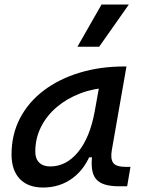

<svg xmlns="http://www.w3.org/2000/svg" viewBox="-20 -815 626 845"><path d="M169.4 10.3Q103 10.3 66.9 -27.8Q30.8 -65.9 30.8 -135.3Q30.8 -223.1 68.1 -294.7Q105.5 -366.2 172.9 -417Q240.2 -467.8 330.6 -495.1Q420.9 -522.5 526.9 -522.5H536.6L472.2 -154.8Q465.3 -115.7 478.3 -98.1Q491.2 -80.6 534.2 -80.6H554.2L539.6 4.9H504.9Q467.3 4.9 442.1 -2.7Q417 -10.3 403.1 -26.6Q389.2 -43 385.3 -69.8Q381.3 -96.7 386.2 -135.3L414.6 -122.6H357.9L383.8 -150.9Q356.9 -74.2 300.8 -32Q244.6 10.3 169.4 10.3ZM201.2 -82.5Q271.5 -82.5 323.7 -146Q376 -209.5 397 -325.7L422.4 -467.3L461.9 -429.7Q393.6 -426.8 334.2 -404.3Q274.9 -381.8 230.2 -344Q185.5 -306.2 160.4 -256.1Q135.3 -206.1 135.3 -147.5Q135.3 -116.2 152.6 -99.4Q169.9 -82.5 201.2 -82.5ZM320.8 -609.4 426.8 -794.9H546.9L416.5 -609.4Z"/></svg>

Font: Cascadia Code PL
Style: Italic
Weight: 400
Italic angle: -10°
Monospace: yes
Designer: Aaron Bell
Foundry: Saja Typeworks
Version: Version 2404.023